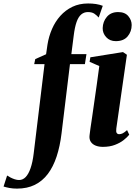

<svg xmlns="http://www.w3.org/2000/svg" viewBox="-158 -835 786 1106"><path d="M115.5 -578Q123 -625 141.5 -667.8Q160 -710.5 189.5 -743.5Q219 -776.5 259 -795.8Q299 -815 349.5 -815Q373.5 -815 394.8 -811.8Q416 -808.5 434 -801.5L410.5 -734Q399.5 -746.5 385.8 -756Q372 -765.5 348 -765.5Q326.5 -765.5 310 -751.8Q293.5 -738 283 -708Q272.5 -678 266.5 -629L253 -523H340L331 -465.5H245L196.5 -66.5Q187.5 8 168 67Q148.5 126 117.5 167Q86.5 208 42.5 229.8Q-1.5 251.5 -60 251.5Q-83.5 251.5 -103.5 247.8Q-123.5 244 -137.5 239.5L-117 176Q-109 181.5 -97.5 187.5Q-86 193.5 -72.8 197.8Q-59.5 202 -48.5 202Q-26.5 202 -10 184.8Q6.5 167.5 18.2 133.5Q30 99.5 36 49.5L98.5 -465.5H39L45 -494.5L107.5 -522.5ZM434.5 11Q411.5 11 393 3.8Q374.5 -3.5 364.8 -18.5Q355 -33.5 358 -56.5Q359 -68.5 363 -95.5Q367 -122.5 372.8 -161.5Q378.5 -200.5 385.2 -248Q392 -295.5 399.5 -348Q407 -400.5 414 -454.5L358 -479L362.5 -505L550.5 -535L573 -519.5L512 -95Q509.5 -76.5 514.2 -69.2Q519 -62 528.5 -62Q539 -62 549.2 -67.2Q559.5 -72.5 574 -85.5L586.5 -59Q575 -44.5 554.5 -28.2Q534 -12 504 -0.5Q474 11 434.5 11ZM509 -598Q474.5 -598 453.8 -620.8Q433 -643.5 433.5 -673Q434.5 -711 457.8 -738.2Q481 -765.5 522.5 -765.5Q561.5 -765.5 581 -742.2Q600.5 -719 600.5 -691Q600.5 -653.5 577.5 -625.8Q554.5 -598 509 -598Z"/></svg>

Font: Merriweather 96pt ExtraBold
Style: Italic
Weight: 800
Italic angle: -7.8°
Version: Version 2.101